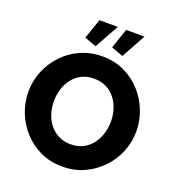

<svg xmlns="http://www.w3.org/2000/svg" viewBox="-160 -1044 1081 1178"><g transform="rotate(20 380.0 -455.0)"><path d="M379 6Q299 6 234.5 -24.5Q170 -55 123.5 -106.5Q77 -158 52 -222.5Q27 -287 27 -356Q27 -427 53.5 -491Q80 -555 127.5 -605.5Q175 -656 240 -685Q305 -714 382 -714Q461 -714 525.5 -683.5Q590 -653 636.5 -601Q683 -549 708 -484.5Q733 -420 733 -353Q733 -282 707 -218Q681 -154 633 -103.5Q585 -53 520.5 -23.5Q456 6 379 6ZM194 -354Q194 -313 206 -274.5Q218 -236 241.5 -206Q265 -176 300 -158Q335 -140 380 -140Q427 -140 462 -158.5Q497 -177 520 -208Q543 -239 554.5 -277.5Q566 -316 566 -356Q566 -397 554 -435Q542 -473 518 -503.5Q494 -534 459 -551Q424 -568 380 -568Q333 -568 298.5 -550Q264 -532 240.5 -501.5Q217 -471 205.5 -432.5Q194 -394 194 -354ZM319 -758 242 -786 287 -916H407ZM494 -758 417 -786 461 -916H581Z"/></g></svg>

Font: Raleway Thin ExtraBold
Style: Regular
Weight: 800
Version: Version 4.026